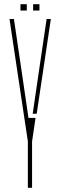

<svg xmlns="http://www.w3.org/2000/svg" viewBox="-20 -890 286 910"><path d="M112 0V-219V-220L25 -800H46L82 -556L115 -331H148.5L132 -220V-219V0ZM135 -351 165 -556 201 -800H221L154 -351ZM137 -840V-870H167V-840ZM77 -840V-870H107V-840Z"/></svg>

Font: Big Shoulders Stencil Display SC Thin
Style: Regular
Weight: 100
Designer: Patric King
Foundry: XO Type Co
Version: Version 2.001